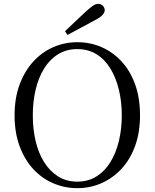

<svg xmlns="http://www.w3.org/2000/svg" viewBox="-20 -965 807 1001"><path d="M319 -802Q347 -829 375 -855.5Q403 -882 429 -906Q452 -927 466 -936Q480 -945 492 -945Q506 -945 516 -935Q526 -925 526 -912Q526 -900 514.5 -887Q503 -874 472 -858Q437 -839 402 -820.5Q367 -802 332 -783ZM383 16Q317 16 257.5 -9.5Q198 -35 153 -84Q108 -133 82 -203.5Q56 -274 56 -364Q56 -453 82 -523.5Q108 -594 153 -643.5Q198 -693 257.5 -719Q317 -745 383 -745Q450 -745 509 -719.5Q568 -694 613.5 -645Q659 -596 684.5 -525Q710 -454 710 -364Q710 -275 684.5 -204.5Q659 -134 613.5 -85Q568 -36 509 -10Q450 16 383 16ZM383 -18Q440 -18 483.5 -45.5Q527 -73 556 -120.5Q585 -168 600 -230.5Q615 -293 615 -364Q615 -434 600 -496.5Q585 -559 556 -607Q527 -655 483.5 -682Q440 -709 383 -709Q326 -709 282.5 -682Q239 -655 209.5 -607Q180 -559 165.5 -496.5Q151 -434 151 -364Q151 -293 165.5 -230.5Q180 -168 209.5 -120.5Q239 -73 282.5 -45.5Q326 -18 383 -18Z"/></svg>

Font: Noto Serif SC
Style: Regular
Weight: 400
Designer: Ryoko NISHIZUKA 西塚涼子 (kana & ideographs); Frank Grießhammer (Latin, Greek & Cyrillic); Wenlong ZHANG 张文龙 (bopomofo); San
Foundry: Adobe
Version: Version 2.002-H1;hotconv 1.1.0;makeotfexe 2.6.0